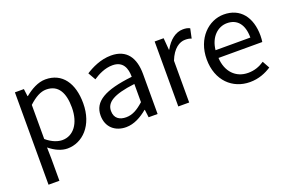

<svg xmlns="http://www.w3.org/2000/svg" viewBox="-97 -918 2293 1508"><g transform="rotate(-20 1049.5 -164.0)"><path d="M92 229H183V45L181 -50C230 -10 282 13 331 13C456 13 567 -94 567 -280C567 -447 491 -557 351 -557C288 -557 227 -521 178 -481H175L167 -543H92ZM316 -63C280 -63 232 -78 183 -120V-405C236 -454 283 -480 329 -480C432 -480 472 -399 472 -279C472 -144 406 -63 316 -63Z M821 13C888 13 949 -22 1001 -65H1004L1012 0H1087V-334C1087 -468 1031 -557 899 -557C812 -557 735 -518 685 -486L721 -423C764 -452 821 -481 884 -481C973 -481 996 -414 996 -344C765 -318 662 -259 662 -141C662 -43 730 13 821 13ZM847 -60C793 -60 751 -85 751 -147C751 -217 813 -262 996 -284V-132C943 -85 900 -60 847 -60Z M1260 0H1351V-349C1387 -442 1443 -474 1488 -474C1510 -474 1523 -472 1541 -465L1558 -545C1541 -554 1524 -557 1500 -557C1439 -557 1384 -513 1346 -444H1343L1335 -543H1260Z M1856 13C1930 13 1988 -12 2036 -43L2003 -103C1963 -76 1920 -60 1867 -60C1764 -60 1693 -134 1687 -250H2053C2055 -263 2057 -282 2057 -302C2057 -457 1979 -557 1841 -557C1715 -557 1596 -447 1596 -271C1596 -92 1712 13 1856 13ZM1686 -315C1697 -422 1765 -484 1842 -484C1927 -484 1977 -425 1977 -315Z"/></g></svg>

Font: Source Han Sans KR Regular
Style: Regular
Weight: 400
Designer: Ryoko NISHIZUKA (kana & ideographs); Paul D. Hunt (Latin, Greek & Cyrillic); Wenlong ZHANG (bopomofo); Sandoll Communica
Foundry: Adobe Systems Incorporated
Version: Version 1.004;PS 1.004;hotconv 1.0.82;makeotf.lib2.5.63406